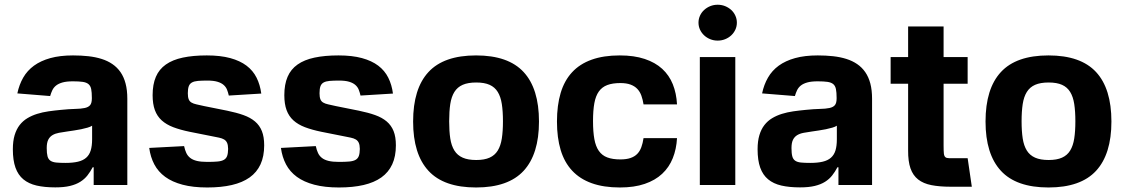

<svg xmlns="http://www.w3.org/2000/svg" viewBox="-20 -789 4799 819"><path d="M34.8 -152.3Q34.8 -187.1 42.4 -212.5Q50.1 -237.9 63.9 -255.7Q77.8 -273.4 96.8 -284.8Q115.8 -296.2 138.5 -303.3Q161.2 -310.4 187 -314.1Q212.7 -317.8 239.7 -320.3Q275.2 -323.9 300.2 -324.4Q325.3 -324.9 341.3 -328.3Q357.2 -331.7 364.5 -340.6Q371.8 -349.4 371.8 -369.3V-371.4Q371.8 -394.9 369 -408.9Q366.1 -422.9 357.4 -430.2Q348.7 -437.5 332.7 -439.8Q316.8 -442.1 290.8 -442.1Q263.8 -442.1 246.8 -437.3Q229.8 -432.5 219.3 -424.2Q208.8 -415.8 203.3 -404.3Q197.8 -392.8 193.9 -379.3L54 -390.6Q61.8 -427.9 79 -457.9Q96.2 -487.9 125 -508.9Q153.8 -529.8 194.8 -541.2Q235.8 -552.6 291.5 -552.6Q326.3 -552.6 357.1 -549.2Q387.8 -545.8 413.5 -537.6Q439.3 -529.5 459.5 -515.6Q479.8 -501.8 494 -481.4Q508.2 -460.9 515.6 -432.9Q523.1 -404.8 523.1 -367.9V0H379.6V-75.6H375.4Q365.4 -56.5 353 -40.7Q340.6 -24.9 322.4 -13.5Q304.3 -2.1 278.6 4.1Q252.8 10.3 215.9 10.3Q170.1 10.3 136.2 2.5Q102.3 -5.3 79.7 -24Q57.2 -42.6 46 -73.9Q34.8 -105.1 34.8 -152.3ZM259.2 -94.1Q290.8 -94.1 312.5 -99.3Q334.2 -104.4 347.7 -116.3Q361.2 -128.2 367 -147.5Q372.9 -166.9 372.9 -195V-252.8Q366.1 -248.2 353.5 -244.5Q340.9 -240.8 326 -237.7Q311.1 -234.7 295.6 -232.4Q280.2 -230.1 267.8 -228.3Q247.9 -225.5 231.5 -222.5Q215.2 -219.5 203.7 -212.5Q192.1 -205.6 185.7 -192.8Q179.3 -180 179.3 -157.3Q179.3 -134.9 182.7 -122.3Q186.1 -109.7 195.1 -103.5Q204.2 -97.3 219.6 -95.7Q235.1 -94.1 259.2 -94.1Z M765.3 -165.8Q768.8 -149.1 774.7 -136.5Q780.5 -123.9 791.4 -115.4Q802.2 -106.9 819.8 -102.6Q837.4 -98.4 864.3 -98.4Q891 -98.4 908 -100Q925.1 -101.6 935 -107.2Q945 -112.9 948.9 -123.9Q952.8 -134.9 953.1 -153.8Q952.8 -170.8 948.5 -180Q944.2 -189.3 935.7 -194.2Q927.2 -199.2 914.1 -201.9Q900.9 -204.5 883.2 -208.1L788.7 -226.9Q748.9 -235.1 719.1 -246.4Q689.3 -257.8 669.7 -275.6Q650.2 -293.3 640.6 -319.4Q631 -345.5 631 -382.8Q631 -429 644.9 -461.3Q658.7 -493.6 687.5 -513.8Q716.3 -534.1 759.8 -543.3Q803.3 -552.6 862.2 -552.6Q920.5 -552.6 962.2 -541.2Q1003.9 -529.8 1031.6 -508.9Q1059.3 -487.9 1074.4 -457.7Q1089.5 -427.6 1094.5 -389.9L956 -381.4Q953.1 -394.5 948.5 -406.2Q943.9 -418 933.9 -426.7Q924 -435.4 907.5 -440.3Q891 -445.3 864.7 -445.3Q840.6 -445.3 824.4 -443.9Q808.2 -442.5 798.7 -437.1Q789.1 -431.8 785.2 -421Q781.2 -410.2 781.2 -391.3Q781.2 -375 784.8 -365.8Q788.4 -356.5 796.7 -351.6Q805 -346.6 818.2 -343.8Q831.3 -340.9 850.5 -336.6L949.2 -316.8Q989 -308.6 1018.5 -298.1Q1047.9 -287.6 1067.6 -271Q1087.4 -254.3 1097.1 -229.8Q1106.9 -205.3 1106.9 -169Q1106.9 -122.2 1091.3 -88.1Q1075.6 -54 1044.9 -32.1Q1014.2 -10.3 968.9 0.2Q923.7 10.7 864 10.7Q803.3 10.7 758.9 -1.1Q714.5 -12.8 684.7 -34.6Q654.8 -56.5 638.3 -87.7Q621.8 -119 616.5 -158Z M1327.1 -165.8Q1330.6 -149.1 1336.5 -136.5Q1342.3 -123.9 1353.2 -115.4Q1364 -106.9 1381.6 -102.6Q1399.1 -98.4 1426.1 -98.4Q1452.8 -98.4 1469.8 -100Q1486.9 -101.6 1496.8 -107.2Q1506.7 -112.9 1510.7 -123.9Q1514.6 -134.9 1514.9 -153.8Q1514.6 -170.8 1510.3 -180Q1506 -189.3 1497.5 -194.2Q1489 -199.2 1475.9 -201.9Q1462.7 -204.5 1445 -208.1L1350.5 -226.9Q1310.7 -235.1 1280.9 -246.4Q1251.1 -257.8 1231.5 -275.6Q1212 -293.3 1202.4 -319.4Q1192.8 -345.5 1192.8 -382.8Q1192.8 -429 1206.7 -461.3Q1220.5 -493.6 1249.3 -513.8Q1278.1 -534.1 1321.6 -543.3Q1365.1 -552.6 1424 -552.6Q1482.2 -552.6 1524 -541.2Q1565.7 -529.8 1593.4 -508.9Q1621.1 -487.9 1636.2 -457.7Q1651.3 -427.6 1656.2 -389.9L1517.8 -381.4Q1514.9 -394.5 1510.3 -406.2Q1505.7 -418 1495.7 -426.7Q1485.8 -435.4 1469.3 -440.3Q1452.8 -445.3 1426.5 -445.3Q1402.3 -445.3 1386.2 -443.9Q1370 -442.5 1360.4 -437.1Q1350.9 -431.8 1346.9 -421Q1343 -410.2 1343 -391.3Q1343 -375 1346.6 -365.8Q1350.1 -356.5 1358.5 -351.6Q1366.8 -346.6 1380 -343.8Q1393.1 -340.9 1412.3 -336.6L1511 -316.8Q1550.8 -308.6 1580.3 -298.1Q1609.7 -287.6 1629.4 -271Q1649.1 -254.3 1658.9 -229.8Q1668.7 -205.3 1668.7 -169Q1668.7 -122.2 1653.1 -88.1Q1637.4 -54 1606.7 -32.1Q1576 -10.3 1530.7 0.2Q1485.4 10.7 1425.8 10.7Q1365.1 10.7 1320.7 -1.1Q1276.3 -12.8 1246.4 -34.6Q1216.6 -56.5 1200.1 -87.7Q1183.6 -119 1178.3 -158Z M1742.2 -270.6Q1742.2 -410.9 1807.7 -481.7Q1873.2 -552.6 2010.7 -552.6Q2148.1 -552.6 2213.6 -481.7Q2279.1 -410.9 2279.1 -270.6Q2279.1 -131.4 2213.6 -60.4Q2148.1 10.7 2010.7 10.7Q1873.2 10.7 1807.7 -60.4Q1742.2 -131.4 1742.2 -270.6ZM1896 -271.7Q1896 -229.4 1900.7 -198.3Q1905.5 -167.3 1918.3 -146.8Q1931.1 -126.4 1953.7 -116.5Q1976.2 -106.5 2011.4 -106.5Q2046.2 -106.5 2068.4 -116.5Q2090.6 -126.4 2103.2 -146.8Q2115.8 -167.3 2120.6 -198.3Q2125.4 -229.4 2125.4 -271.7Q2125.4 -313.9 2120.6 -345.2Q2115.8 -376.4 2103.2 -396.8Q2090.6 -417.3 2068.4 -427.2Q2046.2 -437.1 2011.4 -437.1Q1976.2 -437.1 1953.7 -427.2Q1931.1 -417.3 1918.3 -396.8Q1905.5 -376.4 1900.7 -345.2Q1896 -313.9 1896 -271.7Z M2355.8 -270.6Q2355.8 -339.8 2371.6 -392.6Q2387.4 -445.3 2420.3 -480.8Q2453.1 -516.3 2503.7 -534.4Q2554.3 -552.6 2623.6 -552.6Q2685 -552.6 2729.9 -537.6Q2774.9 -522.7 2804.7 -495.4Q2834.5 -468 2850 -429.5Q2865.4 -391 2867.9 -343.8H2725.1Q2721.9 -364 2715.9 -380.9Q2709.9 -397.7 2698.7 -409.6Q2687.5 -421.5 2669.9 -428.1Q2652.3 -434.7 2626.1 -434.7Q2593 -434.7 2570.7 -426.3Q2548.3 -418 2534.6 -399Q2521 -380 2515.3 -349.1Q2509.6 -318.2 2509.6 -272.7Q2509.6 -226.9 2515.3 -195.7Q2521 -164.4 2534.6 -145.1Q2548.3 -125.7 2570.7 -117.4Q2593 -109 2626.1 -109Q2652.3 -109 2669.7 -115.1Q2687.1 -121.1 2698.3 -132.6Q2709.5 -144.2 2715.7 -161.2Q2721.9 -178.3 2725.1 -199.9H2867.9Q2865.4 -153.1 2849.8 -114.2Q2834.2 -75.3 2804.5 -47.6Q2774.9 -19.9 2730.1 -4.6Q2685.4 10.7 2624.3 10.7Q2554.7 10.7 2504.1 -7.5Q2453.5 -25.6 2420.5 -61.1Q2387.4 -96.6 2371.6 -149.1Q2355.8 -201.7 2355.8 -270.6Z M2965.2 0V-545.5H3116.5V0ZM2959.5 -692.5Q2959.5 -708.1 2965.9 -722.1Q2972.3 -736.2 2983.5 -746.4Q2994.7 -756.7 3009.6 -762.8Q3024.5 -768.8 3041.2 -768.8Q3058.2 -768.8 3073.2 -762.8Q3088.1 -756.7 3099.3 -746.4Q3110.4 -736.2 3116.8 -722.1Q3123.2 -708.1 3123.2 -692.5Q3123.2 -676.5 3116.8 -662.6Q3110.4 -648.8 3099.3 -638.3Q3088.1 -627.8 3073.2 -621.8Q3058.2 -615.8 3041.2 -615.8Q3024.5 -615.8 3009.6 -621.8Q2994.7 -627.8 2983.5 -638.3Q2972.3 -648.8 2965.9 -662.6Q2959.5 -676.5 2959.5 -692.5Z M3211.6 -152.3Q3211.6 -187.1 3219.3 -212.5Q3226.9 -237.9 3240.8 -255.7Q3254.6 -273.4 3273.6 -284.8Q3292.6 -296.2 3315.3 -303.3Q3338.1 -310.4 3363.8 -314.1Q3389.6 -317.8 3416.5 -320.3Q3452.1 -323.9 3477.1 -324.4Q3502.1 -324.9 3518.1 -328.3Q3534.1 -331.7 3541.4 -340.6Q3548.7 -349.4 3548.7 -369.3V-371.4Q3548.7 -394.9 3545.8 -408.9Q3543 -422.9 3534.3 -430.2Q3525.6 -437.5 3509.6 -439.8Q3493.6 -442.1 3467.7 -442.1Q3440.7 -442.1 3423.7 -437.3Q3406.6 -432.5 3396.1 -424.2Q3385.7 -415.8 3380.1 -404.3Q3374.6 -392.8 3370.7 -379.3L3230.8 -390.6Q3238.6 -427.9 3255.9 -457.9Q3273.1 -487.9 3301.8 -508.9Q3330.6 -529.8 3371.6 -541.2Q3412.6 -552.6 3468.4 -552.6Q3503.2 -552.6 3533.9 -549.2Q3564.6 -545.8 3590.4 -537.6Q3616.1 -529.5 3636.4 -515.6Q3656.6 -501.8 3670.8 -481.4Q3685 -460.9 3692.5 -432.9Q3699.9 -404.8 3699.9 -367.9V0H3556.5V-75.6H3552.2Q3542.3 -56.5 3529.8 -40.7Q3517.4 -24.9 3499.3 -13.5Q3481.2 -2.1 3455.4 4.1Q3429.7 10.3 3392.8 10.3Q3346.9 10.3 3313 2.5Q3279.1 -5.3 3256.6 -24Q3234 -42.6 3222.8 -73.9Q3211.6 -105.1 3211.6 -152.3ZM3436.1 -94.1Q3467.7 -94.1 3489.3 -99.3Q3511 -104.4 3524.5 -116.3Q3538 -128.2 3543.9 -147.5Q3549.7 -166.9 3549.7 -195V-252.8Q3543 -248.2 3530.4 -244.5Q3517.8 -240.8 3502.8 -237.7Q3487.9 -234.7 3472.5 -232.4Q3457 -230.1 3444.6 -228.3Q3424.7 -225.5 3408.4 -222.5Q3392 -219.5 3380.5 -212.5Q3369 -205.6 3362.6 -192.8Q3356.2 -180 3356.2 -157.3Q3356.2 -134.9 3359.6 -122.3Q3362.9 -109.7 3372 -103.5Q3381 -97.3 3396.5 -95.7Q3411.9 -94.1 3436.1 -94.1Z M3853.7 -545.5V-676.1H4005V-545.5H4107.6V-431.8H4005V-167.6Q4005 -145.2 4006.2 -134.1Q4007.5 -122.9 4012.6 -118.6Q4017.8 -114.3 4027.9 -114.3Q4038 -114.3 4056.1 -114.3H4107.6L4125.4 7.5H4035.5Q3987.6 7.5 3953.1 0.7Q3918.7 -6 3896.5 -23.4Q3874.3 -40.8 3863.8 -70.8Q3853.3 -100.9 3853.7 -147.7V-431.8H3779.1V-545.5Z M4183.9 -270.6Q4183.9 -410.9 4249.5 -481.7Q4315 -552.6 4452.4 -552.6Q4589.8 -552.6 4655.4 -481.7Q4720.9 -410.9 4720.9 -270.6Q4720.9 -131.4 4655.4 -60.4Q4589.8 10.7 4452.4 10.7Q4315 10.7 4249.5 -60.4Q4183.9 -131.4 4183.9 -270.6ZM4337.7 -271.7Q4337.7 -229.4 4342.5 -198.3Q4347.3 -167.3 4360.1 -146.8Q4372.9 -126.4 4395.4 -116.5Q4418 -106.5 4453.1 -106.5Q4487.9 -106.5 4510.1 -116.5Q4532.3 -126.4 4544.9 -146.8Q4557.5 -167.3 4562.3 -198.3Q4567.1 -229.4 4567.1 -271.7Q4567.1 -313.9 4562.3 -345.2Q4557.5 -376.4 4544.9 -396.8Q4532.3 -417.3 4510.1 -427.2Q4487.9 -437.1 4453.1 -437.1Q4418 -437.1 4395.4 -427.2Q4372.9 -417.3 4360.1 -396.8Q4347.3 -376.4 4342.5 -345.2Q4337.7 -313.9 4337.7 -271.7Z"/></svg>

Font: Cannonade
Style: Bold
Weight: 700
Designer: Rasmus Andersson
Foundry: rsms
Version: Version 3.012;git-f93a4a705